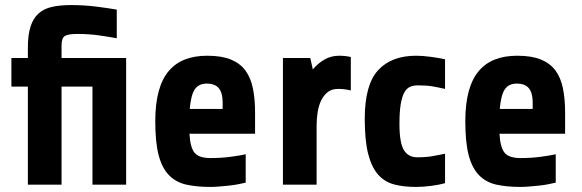

<svg xmlns="http://www.w3.org/2000/svg" viewBox="-20 -729 2296 758"><path d="M345 0V-387H223V0H90V-387H25V-500H90V-540Q90 -591 100.5 -624Q111 -657 132.5 -676Q154 -695 186 -702Q218 -709 261 -709Q285 -709 310.5 -707.5Q336 -706 359.5 -703Q383 -700 404 -697Q425 -694 441 -691V-578Q414 -583 373 -589Q332 -595 286 -595Q248 -595 235.5 -586.5Q223 -578 223 -549V-500H478V0Z M728 -201Q731 -146 748.5 -125.5Q766 -105 811 -105Q853 -105 890.5 -110Q928 -115 950 -120V-8Q938 -5 920 -1.5Q902 2 882 4Q862 6 843.5 7.5Q825 9 811 9Q757 9 716 0Q675 -9 647.5 -37Q620 -65 606.5 -115.5Q593 -166 593 -250Q593 -319 606.5 -368.5Q620 -418 646.5 -449Q673 -480 711 -494.5Q749 -509 798 -509Q855 -509 891.5 -494Q928 -479 949 -450.5Q970 -422 978.5 -380Q987 -338 987 -285V-201ZM796 -399Q765 -399 749.5 -377Q734 -355 729 -299H859V-325Q859 -362 844 -380.5Q829 -399 796 -399Z M1097 0V-500H1205L1215 -455Q1235 -479 1261 -494Q1287 -509 1319 -509Q1342 -509 1365 -504V-372Q1352 -375 1340.5 -376.5Q1329 -378 1315 -378Q1290 -378 1274 -365.5Q1258 -353 1248 -332.5Q1238 -312 1234 -286Q1230 -260 1230 -233V0Z M1737 -6Q1713 1 1681 5Q1649 9 1622 9Q1573 9 1535.5 -1Q1498 -11 1472.5 -40Q1447 -69 1433.5 -121.5Q1420 -174 1420 -260Q1420 -394 1472.5 -451.5Q1525 -509 1623 -509Q1648 -509 1681.5 -504.5Q1715 -500 1737 -495V-378Q1723 -381 1711.5 -383.5Q1700 -386 1688 -388Q1676 -390 1662 -391Q1648 -392 1629 -392Q1612 -392 1598.5 -386Q1585 -380 1576 -363.5Q1567 -347 1562 -317.5Q1557 -288 1557 -240Q1557 -165 1574.5 -136.5Q1592 -108 1627 -108Q1665 -108 1690 -113Q1715 -118 1737 -122Z M1952 -201Q1955 -146 1972.5 -125.5Q1990 -105 2035 -105Q2077 -105 2114.5 -110Q2152 -115 2174 -120V-8Q2162 -5 2144 -1.5Q2126 2 2106 4Q2086 6 2067.5 7.5Q2049 9 2035 9Q1981 9 1940 0Q1899 -9 1871.5 -37Q1844 -65 1830.5 -115.5Q1817 -166 1817 -250Q1817 -319 1830.5 -368.5Q1844 -418 1870.5 -449Q1897 -480 1935 -494.5Q1973 -509 2022 -509Q2079 -509 2115.5 -494Q2152 -479 2173 -450.5Q2194 -422 2202.5 -380Q2211 -338 2211 -285V-201ZM2020 -399Q1989 -399 1973.5 -377Q1958 -355 1953 -299H2083V-325Q2083 -362 2068 -380.5Q2053 -399 2020 -399Z"/></svg>

Font: Share
Style: Bold
Weight: 700
Designer: Ralph du Carrois
Version: Version 1.002